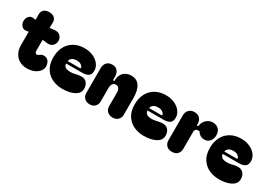

<svg xmlns="http://www.w3.org/2000/svg" viewBox="8 -1435 3071 2192"><g transform="rotate(30 1544.0 -339.5)"><path d="M317 3Q264 3 221.5 -21Q179 -45 155 -89.5Q131 -134 131 -194V-370L94 -365Q64 -361 41 -386Q18 -411 18 -449Q18 -487 41 -511.5Q64 -536 94 -532L131 -527L130 -595Q129 -635 153 -658.5Q177 -682 223 -682Q269 -682 294 -658.5Q319 -635 317 -595L315 -527L368 -534Q422 -542 450 -514.5Q478 -487 478 -449Q478 -411 450.5 -383.5Q423 -356 371 -363L315 -370V-221Q315 -208 324 -197.5Q333 -187 346 -191Q361 -195 377.5 -208Q394 -221 420 -221Q459 -221 480 -193Q501 -165 501 -124Q501 -92 478.5 -62.5Q456 -33 415 -15Q374 3 317 3Z M520 -260Q520 -339 551.5 -399Q583 -459 641.5 -493Q700 -527 781 -527Q844 -527 894.5 -504Q945 -481 974 -442.5Q1003 -404 1003 -358Q1003 -310 975 -290Q947 -270 892 -270H682Q682 -244 702.5 -227Q723 -210 772 -210Q797 -210 818.5 -215Q840 -220 862.5 -224.5Q885 -229 913 -229Q953 -229 979 -200.5Q1005 -172 1005 -122Q1005 -63 944.5 -30Q884 3 786 3Q717 3 656.5 -24Q596 -51 558 -109.5Q520 -168 520 -260ZM844 -303Q859 -303 854 -317Q850 -331 830 -346Q810 -361 772 -361Q728 -361 706.5 -342Q685 -323 685 -303Z M1147 0Q1103 0 1076.5 -26.5Q1050 -53 1050 -92V-423Q1050 -465 1075 -494Q1100 -523 1147 -523Q1193 -523 1217 -494Q1241 -465 1241 -421V-371H1259Q1259 -428 1279.5 -461Q1300 -494 1332 -508.5Q1364 -523 1396 -523Q1473 -523 1509 -467.5Q1545 -412 1545 -310V-92Q1545 -53 1519 -26.5Q1493 0 1449 0Q1404 0 1377.5 -26.5Q1351 -53 1351 -92V-269Q1351 -305 1337.5 -325Q1324 -345 1298 -345Q1268 -345 1254.5 -323Q1241 -301 1241 -267V-92Q1241 -53 1216 -26.5Q1191 0 1147 0Z M1593 -260Q1593 -339 1624.5 -399Q1656 -459 1714.5 -493Q1773 -527 1854 -527Q1917 -527 1967.5 -504Q2018 -481 2047 -442.5Q2076 -404 2076 -358Q2076 -310 2048 -290Q2020 -270 1965 -270H1755Q1755 -244 1775.5 -227Q1796 -210 1845 -210Q1870 -210 1891.5 -215Q1913 -220 1935.5 -224.5Q1958 -229 1986 -229Q2026 -229 2052 -200.5Q2078 -172 2078 -122Q2078 -63 2017.5 -30Q1957 3 1859 3Q1790 3 1729.5 -24Q1669 -51 1631 -109.5Q1593 -168 1593 -260ZM1917 -303Q1932 -303 1927 -317Q1923 -331 1903 -346Q1883 -361 1845 -361Q1801 -361 1779.5 -342Q1758 -323 1758 -303Z M2231 0Q2184 0 2158 -27Q2132 -54 2132 -95V-423Q2132 -466 2158 -494.5Q2184 -523 2231 -523Q2278 -523 2303 -494.5Q2328 -466 2328 -425V-404H2347Q2351 -457 2387 -491Q2423 -525 2472 -525Q2521 -525 2549.5 -495Q2578 -465 2578 -415Q2578 -368 2551 -337Q2524 -306 2482 -306Q2447 -306 2423.5 -322.5Q2400 -339 2389 -361Q2357 -365 2342.5 -354.5Q2328 -344 2328 -313V-95Q2328 -54 2303 -27Q2278 0 2231 0Z M2585 -260Q2585 -339 2616.5 -399Q2648 -459 2706.5 -493Q2765 -527 2846 -527Q2909 -527 2959.5 -504Q3010 -481 3039 -442.5Q3068 -404 3068 -358Q3068 -310 3040 -290Q3012 -270 2957 -270H2747Q2747 -244 2767.5 -227Q2788 -210 2837 -210Q2862 -210 2883.5 -215Q2905 -220 2927.5 -224.5Q2950 -229 2978 -229Q3018 -229 3044 -200.5Q3070 -172 3070 -122Q3070 -63 3009.5 -30Q2949 3 2851 3Q2782 3 2721.5 -24Q2661 -51 2623 -109.5Q2585 -168 2585 -260ZM2909 -303Q2924 -303 2919 -317Q2915 -331 2895 -346Q2875 -361 2837 -361Q2793 -361 2771.5 -342Q2750 -323 2750 -303Z"/></g></svg>

Font: Bagel Fat One
Style: Regular
Weight: 400
Designer: Kyung-won Kim
Foundry: JAMO
Version: Version 1.000; ttfautohint (v1.8.4.7-5d5b);gftools[0.9.28]